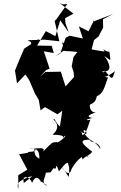

<svg xmlns="http://www.w3.org/2000/svg" viewBox="-20 -1221 821 1307"><path d="M373 -375C339 -424 360 -411 337 -402C343 -421 406 -357 337 -304C438 -302 406 -287 398 -262C427 -328 455 -290 349 -239C419 -267 404 -244 363 -254C328 -247 347 -263 274 -190C279 -205 296 -221 179 -206C263 -231 250 -130 243 -114C277 -158 205 -123 215 -216C247 -177 154 -194 171 -181L110 -171L166 -66L104 -28L105 66C92 26 103 13 181 -18C197 -16 227 -43 142 25C127 -41 188 -15 198 24C218 -23 241 -20 260 19C250 2 320 56 292 41C244 15 335 -69 261 -43C350 -52 310 -36 346 -77C373 -54 352 -136 381 -55C406 -83 448 -144 445 -93C452 -109 454 -48 447 -17C393 -106 383 -91 435 -45C465 -37 465 -69 468 -73C511 -144 557 -181 585 -145C545 -205 519 -182 545 -133C543 -153 597 -163 607 -189C513 -259 530 -272 601 -270C567 -252 662 -263 663 -205C628 -271 570 -259 548 -333C577 -347 568 -278 569 -313C513 -294 560 -298 523 -335C560 -294 564 -314 596 -409C591 -398 536 -403 609 -418C572 -424 567 -436 647 -461C595 -438 585 -505 594 -509C643 -534 626 -540 654 -607C693 -573 666 -581 647 -633C652 -624 636 -605 636 -564C682 -585 687 -614 715 -694C668 -703 704 -686 762 -737C742 -667 742 -685 699 -734C660 -732 739 -696 673 -737C761 -722 716 -810 690 -839C742 -809 733 -790 725 -869C688 -868 671 -909 692 -870L629 -880L531 -899L480 -832L468 -770L481 -731L489 -645L574 -618L488 -701L426 -633L394 -733L289 -731L251 -697L294 -744L318 -753L278 -872L346 -860L332 -909L229 -911L244 -956L130 -880L144 -888C123 -839 101 -791 82 -740L96 -654L153 -714L179 -675L219 -582L244 -541L256 -470L286 -492L371 -443L404 -467L388 -360ZM403 -934 418 -874 472 -871 514 -866 588 -825 620 -948 651 -973 682 -1033 681 -1090 750 -1126 612 -1073 624 -1092 583 -1008 517 -1041 544 -959 453 -978 427 -964 390 -856 359 -840 451 -900ZM191 -934 199 -843 234 -948 221 -892 292 -1009 357 -975 390 -1083 448 -1000 426 -1061 423 -1097 480 -1128 385 -1201 407 -1191 438 -1194 363 -1089 352 -1078 384 -940 284 -951 168 -947Z"/></svg>

Font: Hussar Lance
Style: ExBd
Weight: 700
Foundry: Cannot Into Space Fonts, PlusOne Fonts
Version: Version 2.270